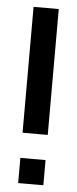

<svg xmlns="http://www.w3.org/2000/svg" viewBox="-51 -713 297 742"><g transform="rotate(5 97.5 -342.0)"><path d="M48.8 -683.6H146.5V-195.3H48.8ZM48.8 0V-97.7H146.5V0Z"/></g></svg>

Font: BabelStone Runic Norse
Style: Regular
Weight: 400
Designer: Andrew West
Foundry: BabelStone
Version: Version 3.002 March 14, 2022